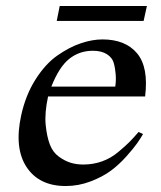

<svg xmlns="http://www.w3.org/2000/svg" viewBox="-20 -613 538 643"><path d="M466 -290H141Q129 -234 133 -194.5Q137 -155 147 -129Q157 -103 177 -88.5Q197 -74 216.5 -68Q236 -62 259 -62Q292 -62 321.5 -72.5Q351 -83 375.5 -103.5Q400 -124 413 -137Q426 -150 444 -171L459 -164Q451 -150 439.5 -133.5Q428 -117 403.5 -89.5Q379 -62 351.5 -41.5Q324 -21 283.5 -5.5Q243 10 200 10Q111 10 69 -53.5Q27 -117 51 -227Q66 -295 99 -347Q132 -399 172 -427Q212 -455 250.5 -468Q289 -481 323 -481Q400 -481 439 -434.5Q478 -388 466 -290ZM366 -323Q369 -342 367.5 -363Q366 -384 361 -402Q356 -420 338 -431.5Q320 -443 291 -443Q246 -443 212 -416Q178 -389 152 -323ZM461 -543H170L180 -593H472Z"/></svg>

Font: GFS Artemisia
Style: Italic
Weight: 400
Italic angle: -12°
Designer: Takis Katsoulidis and George D. Matthiopoulos
Foundry: George Matthiopoulos and Takis Katsoulidis
Version: Version 1.0